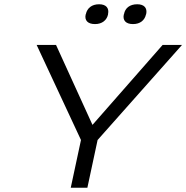

<svg xmlns="http://www.w3.org/2000/svg" viewBox="-20 -881 874 901"><path d="M152 -670 360 -224 312 0H390L438 -224L834 -670H743L414 -295L243 -670ZM382 -813C376 -786 391 -768 426 -768C459 -768 481 -786 487 -813V-815C493 -843 478 -861 445 -861C411 -861 389 -843 383 -815ZM561 -813C555 -786 570 -768 604 -768C638 -768 659 -786 665 -813L666 -815C672 -843 657 -861 624 -861C589 -861 567 -843 562 -815Z"/></svg>

Font: LT Wave Light
Style: Italic
Weight: 300
Designer: Daniel Lyons
Version: Version 2.5 (Glyphs App)